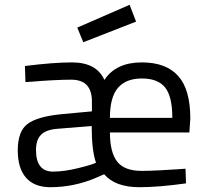

<svg xmlns="http://www.w3.org/2000/svg" viewBox="-20 -770 868 800"><path d="M570 -58Q603 -58 648.5 -60.5Q694 -63 724 -65L753 -67L755 -6Q642 10 561 10Q460 10 414 -44L382 -30Q289 10 190 10Q123 10 88.5 -29.5Q54 -69 54 -143Q54 -223 94.5 -253.5Q135 -284 234 -294L363 -306V-347Q363 -438 277 -438Q244 -438 196.5 -435.5Q149 -433 118 -430L86 -428L84 -495Q203 -510 280 -510Q382 -510 415 -437Q463 -510 571 -510Q672 -510 722.5 -453.5Q773 -397 773 -276L769 -218H438Q438 -136 468 -97Q498 -58 570 -58ZM201 -55Q247 -55 306 -69.5Q365 -84 380 -92Q362 -143 362 -245L215 -233Q171 -229 150.5 -208Q130 -187 130 -145Q130 -55 201 -55ZM438 -279H698Q698 -368 668 -405.5Q638 -443 571 -443Q505 -443 471.5 -404Q438 -365 438 -279ZM302 -655 520 -750 547 -680 327 -594Z"/></svg>

Font: TitilliumText22L Rg
Style: Regular
Weight: 400
Designer: Campivisivi
Foundry: Campivisivi
Version: 1.000